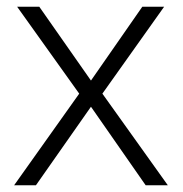

<svg xmlns="http://www.w3.org/2000/svg" viewBox="-20 -552 544 572"><path d="M216 -273 31 -532H97L251 -312L404 -532H469L285 -273L480 0H414L251 -234L87 0H22Z"/></svg>

Font: Noto Sans Hebrew Light
Style: Regular
Weight: 300
Designer: Monotype Design Team
Foundry: Monotype Imaging Inc.
Version: Version 2.003